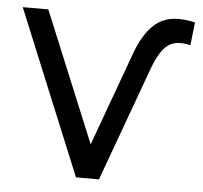

<svg xmlns="http://www.w3.org/2000/svg" viewBox="-51 -761 863 815"><g transform="rotate(5 380.5 -354.0)"><path d="M302 0 14 -700H123L352 -145L499 -549Q537 -649 594 -685.5Q651 -722 748 -699L737 -601Q675 -616 640.5 -590Q606 -564 578 -488L400 0Z"/></g></svg>

Font: MOST Montserrat Medium
Style: Regular
Weight: 500
Designer: Julieta Ulanovsky
Foundry: Julieta Ulanovsky
Version: Version 8.000;March 11, 2024;FontCreator 15.0.0.2926 64-bit